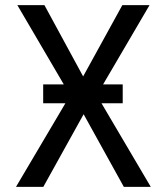

<svg xmlns="http://www.w3.org/2000/svg" viewBox="-20 -731 640 751"><path d="M460 -327.1H377L569.8 0H464.4L307.1 -284.2L149.4 0H42.5L235.8 -327.1H148.9V-400.9H229.5L47.9 -710.9H153.8L305.2 -432.1L458.5 -710.9H564.9L383.3 -400.9H460Z"/></svg>

Font: Roboto Mono
Style: Regular
Weight: 400
Designer: Google
Version: Version 2.000985; 2015; ttfautohint (v1.3)